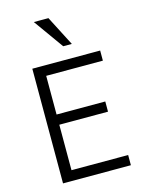

<svg xmlns="http://www.w3.org/2000/svg" viewBox="-135 -1012 834 1093"><g transform="rotate(-15 282.0 -465.0)"><path d="M97.2 0V-675.8H497.1V-616.2H163.1V-388.2H450.2V-328.1H163.1V-60.1H497.1V0ZM300.3 -753.9 174.3 -930.2H260.3L351.1 -753.9Z"/></g></svg>

Font: Clear Sans Light
Style: Regular
Weight: 300
Foundry: Intel Corporation
Version: Version 1.00